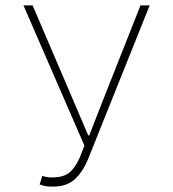

<svg xmlns="http://www.w3.org/2000/svg" viewBox="-20 -680 640 712"><path d="M177 12Q160 12 150 10.5Q140 9 127 4L137 -28Q152 -22 173 -22Q214 -22 236 -39Q258 -56 275 -94L293 -140L67 -660H101L261 -286L307 -178H311L353 -286L501 -660H535L309 -96Q289 -45 258.5 -16.5Q228 12 177 12Z"/></svg>

Font: Source Code Pro ExtraLight
Style: Regular
Weight: 200
Monospace: yes
Designer: Paul D. Hunt, Teo Tuominen
Foundry: Adobe Systems Incorporated
Version: Version 2.030;PS 1.000;hotconv 16.6.51;makeotf.lib2.5.65220